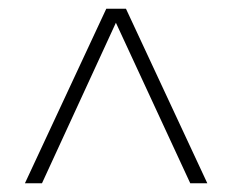

<svg xmlns="http://www.w3.org/2000/svg" viewBox="-20 -548 531 439"><path d="M454 -129H415L245 -496L76 -129H37L223 -528H268Z"/></svg>

Font: TypoPRO Montserrat
Style: Regular
Weight: 275
Designer: Julieta Ulanovsky
Foundry: Julieta Ulanovsky
Version: Version 6.001